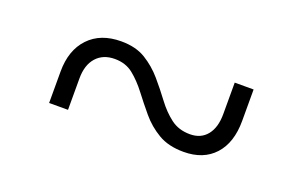

<svg xmlns="http://www.w3.org/2000/svg" viewBox="-39 -568 678 430"><g transform="rotate(20 300.0 -352.5)"><path d="M90 -260V-335Q90 -386 118 -415.5Q146 -445 195 -445Q230 -445 253.5 -430.5Q277 -416 295 -395Q313 -374 329 -352.5Q345 -331 364 -316.5Q383 -302 410 -302Q436 -302 450.5 -320Q465 -338 465 -370V-445H510V-370Q510 -318 483.5 -289Q457 -260 410 -260Q374 -260 349.5 -274.5Q325 -289 307 -310.5Q289 -332 273 -353Q257 -374 239 -388.5Q221 -403 195 -403Q167 -403 151 -385Q135 -367 135 -335V-260Z"/></g></svg>

Font: Tiny Thin
Style: Regular
Weight: 100
Monospace: yes
Designer: Philipp Nurullin, Konstantin Bulenkov
Foundry: JetBrains
Version: Version 2.251; ttfautohint (v1.8.4.7-5d5b)